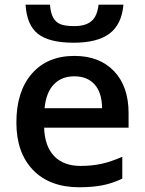

<svg xmlns="http://www.w3.org/2000/svg" viewBox="-20 -788 616 818"><path d="M49.8 0ZM317.9 9.8Q191.9 9.8 120.8 -63.7Q49.8 -137.2 49.8 -266.1Q49.8 -398.4 115.7 -474.1Q181.6 -549.8 296.9 -549.8Q403.8 -549.8 465.8 -484.9Q527.8 -419.9 527.8 -306.2V-244.1H168Q170.4 -165.5 210.4 -123.3Q250.5 -81.1 323.2 -81.1Q371.1 -81.1 412.4 -90.1Q453.6 -99.1 501 -120.1V-26.9Q459 -6.8 416 1.5Q373 9.8 317.9 9.8ZM296.9 -462.9Q242.2 -462.9 209.2 -428.2Q176.3 -393.6 169.9 -327.1H415Q414.1 -394 382.8 -428.5Q351.6 -462.9 296.9 -462.9ZM293.9 -606Q190.4 -606 142.3 -643.3Q94.2 -680.7 88.9 -768.1H192.9Q195.8 -732.9 206.3 -713.4Q216.8 -693.8 236.6 -685.3Q256.3 -676.8 296.9 -676.8Q344.7 -676.8 369.6 -698Q394.5 -719.2 399.9 -768.1H505.9Q498.5 -684.1 446.8 -645Q395 -606 293.9 -606Z"/></svg>

Font: Open Sans Semibold
Style: Regular
Weight: 600
Foundry: Ascender Corporation
Version: Version 1.10; ttfautohint (v1.5.65-e2d9)